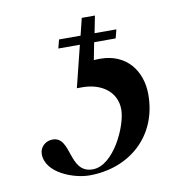

<svg xmlns="http://www.w3.org/2000/svg" viewBox="-67 -601 634 676"><g transform="rotate(-10 250.0 -263.5)"><path d="M297 -447H374L382 -478H304L316 -539H269L254 -478H177L169 -447H246L209 -298H229C295 -298 350 -262 350 -197C350 -139 290 -7 215 -7C128 -7 162 -135 93 -135C68 -135 47 -116 47 -91C47 -23 144 12 200 12C340 12 453 -81 453 -233C453 -317 402 -386 308 -386C301 -386 292 -386 285 -385Z"/></g></svg>

Font: XITS
Style: Italic
Weight: 400
Italic angle: -16.33°
Designer: MicroPress Inc., with final additions and corrections provided by Coen Hoffman, Elsevier (retired)
Version: Version 1.302